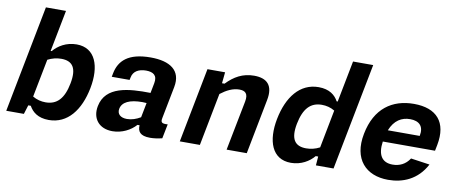

<svg xmlns="http://www.w3.org/2000/svg" viewBox="-67 -1051 3234 1351"><g transform="rotate(10 1550.0 -376.0)"><path d="M574.5 -259.5C605.5 -419 561.5 -546 426.5 -546C353 -546 295 -510 261 -469H253.5L311 -765H167.5L19 0H145L165 -64.5H183C205.5 -23.5 246.5 12 324 12C458.5 12 543 -98.5 574.5 -259.5ZM188 -131.5 241 -403.5C271.5 -419.5 305.5 -427.5 337.5 -427.5C418.5 -427.5 452.5 -380 431 -268.5C409.5 -156.5 361.5 -106.5 280.5 -106.5C249.5 -106.5 217 -114 188 -131.5Z M955.5 -546C795 -546 731.5 -482 713.5 -390L708.5 -364.5H836L840 -383.5C848.5 -428.5 887.5 -449.5 939.5 -449.5C990 -449 1022 -430 1011 -372.5L997 -300C840.5 -303 676.5 -290.5 648 -144.5C630 -52.5 684.5 12 778.5 12C846 12 908 -20 945.5 -62.5H960.5C958 -19 975.5 11.5 1048 11.5C1074 11.5 1102.5 7.5 1134 0L1154.5 -103C1111.5 -100 1103 -108.5 1109.5 -141L1154 -369.5C1178 -492.5 1092.5 -546 955.5 -546ZM799.5 -152C809 -201 861 -226.5 952 -226.5C962.5 -226.5 972.5 -226 982 -225L961.5 -120C931.5 -102 898 -90.5 865 -90.5C818 -90.5 792.5 -114.5 799.5 -152Z M1737.5 0 1813.5 -392.5C1835 -501 1786 -546 1694.5 -546C1613 -546 1552.5 -511 1498.5 -454.5H1480.5L1488.5 -534H1362.5L1259 0H1402.5L1475.5 -376.5C1518 -409.5 1562.5 -432 1609 -432C1649.5 -432 1674.5 -415.5 1663 -355.5L1593.5 0Z M1905.5 -274C1874.5 -114.5 1918.5 13 2054 13C2127 13 2185 -23 2219 -64H2236.5L2231.5 0H2357.5L2506 -765H2362L2304.5 -469H2297C2275 -510 2233.5 -545.5 2156 -545.5C2021.5 -545.5 1937 -435 1905.5 -274ZM2049 -265C2071 -377 2119 -427 2199.5 -427C2230.5 -427 2263 -419.5 2291.5 -402L2239 -130C2208 -113.5 2174.5 -106 2142.5 -106C2061.5 -106 2027.5 -153.5 2049 -265Z M2526 -277.5C2489.5 -91.5 2590 12 2748.5 12C2852 12 2956 -28 3017.5 -144.5L2882.5 -164C2853 -118.5 2810 -99 2761.5 -99C2684.5 -99 2652 -151 2666 -247H3039L3047.5 -290C3079.5 -456.5 2999 -546 2836.5 -546C2683 -546 2562 -465 2526 -277.5ZM2687 -331C2717 -406 2768.5 -435.5 2828.5 -435.5C2893 -435.5 2929 -402 2915 -332V-331Z"/></g></svg>

Font: Monaspace Neon
Style: Bold Italic
Weight: 700
Italic angle: -11°
Designer: Riley Cran & the Lettermatic Team
Foundry: Lettermatic
Version: Version 1.200 (Monaspace Neon)